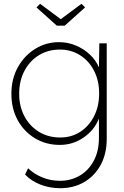

<svg xmlns="http://www.w3.org/2000/svg" viewBox="-20 -753 654 1011"><path d="M297 238Q242 238 193 219Q144 200 112 166L128 133Q159 163 202.5 181Q246 199 296 199Q353 199 399.5 172Q446 145 473.5 94Q501 43 501 -28V-129Q477 -68 420.5 -29Q364 10 295 10Q222 10 164 -25Q106 -60 73 -120.5Q40 -181 40 -259Q40 -338 74 -399Q108 -460 165 -495.5Q222 -531 291 -531Q337 -531 379 -513.5Q421 -496 453 -466Q485 -436 501 -398L503 -525H542V-23Q542 58 509.5 116.5Q477 175 422 206.5Q367 238 297 238ZM297 -29Q356 -29 402 -58.5Q448 -88 475 -140.5Q502 -193 502 -261Q502 -328 475.5 -380Q449 -432 402 -462Q355 -492 295 -492Q233 -492 184.5 -462Q136 -432 108.5 -379.5Q81 -327 81 -259Q81 -193 108.5 -141Q136 -89 185 -59Q234 -29 297 -29ZM279 -618 172 -714 191 -733 300 -652 409 -733 428 -714 321 -618Z"/></svg>

Font: Readex Pro Light
Style: Regular
Weight: 300
Designer: Bonnie Shaver-Troup, Thomas Jockin
Foundry: Lexend
Version: Version 1.200; ttfautohint (v1.8.3)